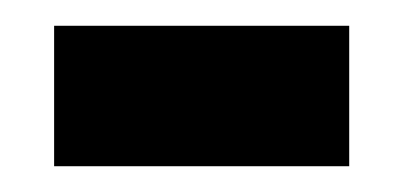

<svg xmlns="http://www.w3.org/2000/svg" viewBox="-20 -347 312 149"><path d="M22 -218H251V-327H22Z"/></svg>

Font: Noto Serif Condensed ExtraBold
Style: Regular
Weight: 800
Width: 3
Designer: Monotype Design Team
Foundry: Monotype Imaging Inc.
Version: Version 2.013